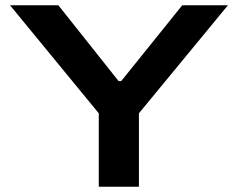

<svg xmlns="http://www.w3.org/2000/svg" viewBox="-20 -707 901 727"><path d="M354 0V-278L18 -687H201L429 -400H439L670 -687H843L506 -278V0Z"/></svg>

Font: Archivo SemiBold Expanded SemiBold
Style: Regular
Weight: 600
Width: 7
Version: Version 2.001